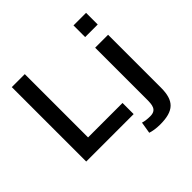

<svg xmlns="http://www.w3.org/2000/svg" viewBox="-215 -915 1297 1297"><g transform="rotate(-45 433.0 -267.0)"><path d="M782.7 -599.6V-710.9H662.6V-599.6ZM602.1 176.8C734.9 177.2 783.2 127.9 783.2 4.4V-501H659.7V-9.8C659.7 45.9 656.7 89.8 595.2 89.8C568.8 89.8 545.4 86.9 525.4 80.6L511.7 163.6C532.7 170.9 566.4 176.8 602.1 176.8ZM525.4 80.1H523.9L525.4 80.6ZM526.4 0V-106.4H197.3V-710.9H73.2V0Z"/></g></svg>

Font: Ride
Style: Bold
Weight: 700
Version: Version 3.000